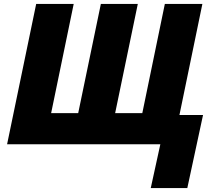

<svg xmlns="http://www.w3.org/2000/svg" viewBox="-20 -734 1098 977"><path d="M747.1 223.1 795.9 0H16.1L164.1 -713.9H355L240.2 -158.2H377.9L493.2 -713.9H681.2L565.9 -158.2H704.1L818.8 -713.9H1009.8L893.1 -148.9H1013.2L933.1 223.1Z"/></svg>

Font: Open Sans ExtraBold
Style: Italic
Weight: 800
Italic angle: -12°
Designer: Monotype Design Team
Foundry: Monotype Imaging Inc.
Version: Version 3.000; ttfautohint (v1.8.4)